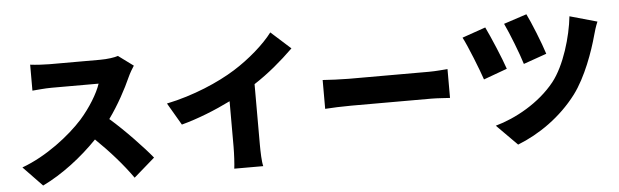

<svg xmlns="http://www.w3.org/2000/svg" viewBox="-52 -1016 4085 1267"><g transform="rotate(-5 1990.0 -383.0)"><path d="M754 -756C731 -748 684 -741 634 -741H300C271 -741 207 -744 172 -749V-577C200 -579 255 -585 300 -585H611C590 -521 536 -433 471 -359C382 -260 224 -137 62 -78L188 53C319 -10 450 -111 555 -220C645 -133 730 -37 794 54L933 -67C878 -135 758 -262 661 -346C726 -436 779 -536 812 -610C823 -635 844 -670 853 -683Z M1636 -492C1732 -554 1819 -628 1899 -706L1769 -823C1712 -747 1609 -658 1508 -595C1396 -525 1228 -452 1049 -415L1135 -268C1244 -297 1361 -344 1462 -394V-93C1462 -45 1458 25 1454 52H1646C1638 24 1636 -45 1636 -93Z M2086 -289C2127 -292 2202 -295 2259 -295H2790C2831 -295 2887 -290 2913 -289V-480C2884 -478 2835 -473 2790 -473H2259C2210 -473 2126 -477 2086 -480Z M3463 -795 3311 -745C3343 -678 3398 -537 3418 -470L3571 -524C3550 -593 3489 -744 3463 -795ZM3745 -757C3731 -624 3676 -436 3594 -333C3491 -204 3331 -117 3198 -80L3334 57C3477 1 3622 -99 3728 -239C3810 -348 3869 -516 3896 -616C3903 -642 3913 -676 3926 -706L3745 -757ZM3185 -732 3030 -678C3061 -619 3125 -457 3147 -391L3303 -448C3280 -517 3218 -664 3185 -732Z"/></g></svg>

Font: Noto Sans CJK KR Black
Style: Regular
Weight: 900
Designer: Ryoko NISHIZUKA (kana & ideographs); Paul D. Hunt (Latin, Greek & Cyrillic); Wenlong ZHANG (bopomofo); Sandoll Communica
Foundry: Adobe Systems Incorporated
Version: Version 1.004;PS 1.004;hotconv 1.0.82;makeotf.lib2.5.63406